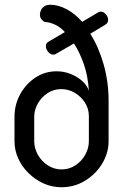

<svg xmlns="http://www.w3.org/2000/svg" viewBox="-20 -780 531 808"><path d="M239 8Q199 8 163.5 -8Q128 -24 100 -51.5Q72 -79 56.5 -113.5Q41 -148 41 -186V-288Q41 -340 65 -383.5Q89 -427 129 -453.5Q169 -480 218 -480Q248 -480 275.5 -469.5Q303 -459 324.5 -440.5Q346 -422 354 -398Q350 -461 332.5 -511Q315 -561 291 -597L215 -553Q211 -550 204 -550Q193 -550 183 -561.5Q173 -573 173 -586Q173 -599 185 -605L253 -645Q234 -666 211 -676.5Q188 -687 167 -688Q160 -692 154 -699.5Q148 -707 148 -719Q148 -727 152 -736.5Q156 -746 166 -753Q176 -760 192 -760Q224 -760 259 -742Q294 -724 326 -688L393 -728Q398 -731 403 -731Q416 -731 425.5 -720Q435 -709 435 -696Q435 -683 423 -676L360 -638Q395 -583 416 -509.5Q437 -436 437 -356V-186Q437 -136 410 -91.5Q383 -47 338 -19.5Q293 8 239 8ZM239 -67Q271 -67 297 -84Q323 -101 338.5 -128.5Q354 -156 354 -186V-291Q354 -322 338 -347.5Q322 -373 295.5 -389Q269 -405 238 -405Q206 -405 180 -388Q154 -371 139 -344Q124 -317 124 -288V-186Q124 -156 139.5 -128.5Q155 -101 181.5 -84Q208 -67 239 -67Z"/></svg>

Font: Dosis Medium
Style: Regular
Weight: 500
Designer: EdgarTolentino, PabloImpallari, IginoMarini
Foundry: EdgarTolentino, PabloImpallari, IginoMarini
Version: Version 3.001; ttfautohint (v1.8.2)